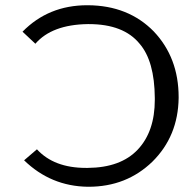

<svg xmlns="http://www.w3.org/2000/svg" viewBox="-20 -711 741 733"><path d="M316 -691Q470 -690 567 -591Q662 -491 662 -340Q662 -339 662 -337Q660 -191 562 -94Q463 2 318 2Q317 2 315 2Q174 0 72 -99L121 -141Q186 -70 308 -70Q312 -70 315 -70Q441 -71 506 -140Q571 -209 571 -330Q571 -333 571 -337Q570 -478 513 -544Q452 -619 319 -619Q317 -619 315 -619Q178 -617 115 -544L66 -590Q165 -691 313 -691Q315 -691 316 -691Z"/></svg>

Font: New Athena Unicode
Style: Regular
Weight: 400
Designer: J. Rusten 1997; rev. by R. Hancock 2001, 2002, rev. by D. Mastronarde 2002-2021
Foundry: GreekKeys New Athena Unicode
Version: Version 5.008